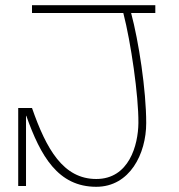

<svg xmlns="http://www.w3.org/2000/svg" viewBox="-20 -720 687 738"><path d="M577 -700H103V-670H454C483 -558 513 -352 512 -247C511 -162 476 -32 350 -32C223 -32 158 -147 103 -305H50V-5H80V-275H81C136 -120 203 -2 350 -2C479 -2 542 -129 542 -247C542 -374 513 -562 484 -670H577Z"/></svg>

Font: Space Cowgirl Thin
Style: Regular
Weight: 100
Designer: Valery Marier
Foundry: Valery Marier
Version: Version 1.000;hotconv 1.0.109;makeotfexe 2.5.65596